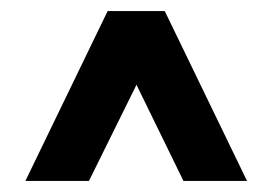

<svg xmlns="http://www.w3.org/2000/svg" viewBox="-20 -739 498 351"><path d="M142.6 -408.2H26.4L176.8 -718.8H281.2L431.6 -408.2H315.4L229.5 -584Z"/></svg>

Font: Min Sans Bold
Style: Regular
Weight: 700
Designer: Jinseong-Kim, NotoSansCJK, Nunito
Foundry: Jinseong-Kim
Version: Version 1.400;Glyphs 3.1.2 (3151)